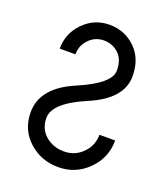

<svg xmlns="http://www.w3.org/2000/svg" viewBox="-124 -743 737 842"><g transform="rotate(20 244.0 -322.0)"><path d="M244.1 9.8Q163.1 9.8 106 -42.5Q48.8 -94.7 48.8 -175.8Q48.8 -290.5 195.3 -352.8Q341.8 -415 341.8 -476.1Q341.8 -527.3 313.2 -554.2Q284.7 -581.1 244.1 -581.1Q203.6 -581.1 175 -551.8Q146.5 -522.5 146.5 -481H73.2Q73.2 -552.7 123.3 -603.5Q173.3 -654.3 244.1 -654.3Q314.9 -654.3 365 -606Q415 -557.6 415 -476.1Q415 -370.1 268.6 -308.1Q122.1 -246.1 122.1 -175.8Q122.1 -125 157.7 -94.2Q193.4 -63.5 244.1 -63.5Q294.9 -63.5 330.6 -99.1Q366.2 -134.8 366.2 -185.5H439.5Q439.5 -104.5 382.3 -47.4Q325.2 9.8 244.1 9.8Z"/></g></svg>

Font: Catrinity
Style: Regular
Weight: 400
Designer: Alexander Lange
Foundry: High-Logic / Made with FontCreator
Version: Version 2.090;May 20, 2024;FontCreator 15.0.0.2974 64-bit